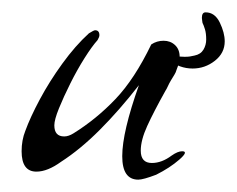

<svg xmlns="http://www.w3.org/2000/svg" viewBox="-20 -262 384 311"><path d="M204 29Q178 29 178 -9Q178 -48 205 -124Q173 -83 141.5 -51.5Q110 -20 79 0Q57 16 39 16Q15 16 15 -17Q15 -35 21 -50Q29 -72 44.5 -101Q60 -130 81 -159Q102 -188 124 -208Q132 -213 134 -213Q141 -213 141 -205Q141 -202 138 -197Q129 -187 117 -168Q105 -149 94 -127Q83 -105 75.5 -86.5Q68 -68 68 -59Q68 -41 84 -41Q91 -41 99 -46Q136 -69 167 -101.5Q198 -134 225 -190Q234 -196 245 -196Q256 -196 263.5 -189Q271 -182 271 -170Q271 -161 266 -149Q265 -145 262.5 -141Q260 -137 257 -132Q254 -127 252 -122.5Q250 -118 248 -115Q229 -81 218.5 -58Q208 -35 208 -18Q208 2 226 2Q242 2 258 -10Q268 -17 275 -17Q286 -17 270.5 -3.5Q255 10 233 21Q212 29 204 29ZM292 -151Q271 -151 253 -165Q251 -167 248.5 -171.5Q246 -176 250 -174Q255 -173 263 -171.5Q271 -170 279 -170Q284 -170 287.5 -170.5Q291 -171 295 -172Q305 -174 309.5 -181.5Q314 -189 314 -198Q314 -208 312 -214.5Q310 -221 308 -225Q308 -226 307.5 -228.5Q307 -231 307 -233Q307 -242 313 -242Q328 -242 336 -225.5Q344 -209 344 -195Q344 -176 328 -163.5Q312 -151 292 -151Z"/></svg>

Font: Allison
Style: Regular
Weight: 400
Designer: Robert E. Leuschke
Foundry: Robert E. Leuschke
Version: Version 1.010; ttfautohint (v1.8.3)